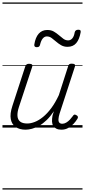

<svg xmlns="http://www.w3.org/2000/svg" viewBox="-20 -1030 686 1550"><path d="M186 17Q139 17 107 -4.5Q75 -26 67 -68.5Q59 -111 80 -175L184 -494Q189 -506 195.5 -510.5Q202 -515 215 -515Q232 -515 238 -509Q244 -503 240 -491L133 -167Q119 -125 121 -94.5Q123 -64 142.5 -48.5Q162 -33 200 -33Q228 -33 260.5 -45.5Q293 -58 327 -85.5Q361 -113 393.5 -156.5Q426 -200 455 -262L530 -495Q534 -508 540 -512Q546 -516 559 -516Q576 -516 582.5 -510.5Q589 -505 585 -493L461 -113Q453 -87 452 -68Q451 -49 459 -40Q467 -31 483 -31Q499 -31 515 -40.5Q531 -50 544.5 -64.5Q558 -79 568 -93Q572 -101 579 -104Q586 -107 597 -100Q608 -94 609 -86.5Q610 -79 605 -71Q593 -51 574.5 -31Q556 -11 531 3Q506 17 476 17Q452 17 435.5 9Q419 1 410 -13.5Q401 -28 400 -49Q399 -70 404 -97L415 -132Q387 -90 357 -61Q327 -32 296.5 -15Q266 2 238 9.5Q210 17 186 17ZM277 -649Q254 -649 257 -671Q266 -728 292.5 -758Q319 -788 362 -788Q393 -788 415 -775Q437 -762 455.5 -746Q474 -730 491.5 -717Q509 -704 530 -704Q550 -704 564 -720.5Q578 -737 583 -769Q588 -790 612 -790Q624 -790 628.5 -785.5Q633 -781 631 -769Q621 -712 595.5 -682Q570 -652 525 -652Q496 -652 473.5 -665Q451 -678 433 -694Q415 -710 397 -723Q379 -736 358 -736Q339 -736 325 -719Q311 -702 303 -668Q301 -659 295 -654Q289 -649 277 -649ZM0 490H646V500H0ZM0 -20H646V0H0ZM0 -505H646V-500H0ZM0 -1010H646V-1000H0Z"/></svg>

Font: Playwrite BE VLG Guides
Style: Regular
Weight: 400
Designer: Veronika Burian, José Scaglione
Foundry: TypeTogether
Version: Version 1.003